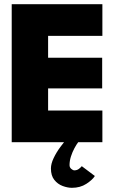

<svg xmlns="http://www.w3.org/2000/svg" viewBox="-20 -680 578 918"><path d="M36 -660H469.5V-508.5H210V-404H468.5V-257.5H210V-151.5H469.5V0H36ZM324 218Q303 218 279.5 209.2Q256 200.5 239.8 180.2Q223.5 160 223.5 125.5Q223.5 103 236.5 75.8Q249.5 48.5 268.5 22.8Q287.5 -3 305 -22L354.5 -1Q345.5 10.5 335.8 28.8Q326 47 319.2 68Q312.5 89 312.5 109.5Q312.5 120.5 320.8 127.5Q329 134.5 335.5 134.5Q348 134.5 357.2 127.5Q366.5 120.5 371 114.5L433.5 161.5Q422 180 392.8 199Q363.5 218 324 218Z"/></svg>

Font: League Spartan Thin ExtraBold
Style: Regular
Weight: 800
Version: Version 2.002